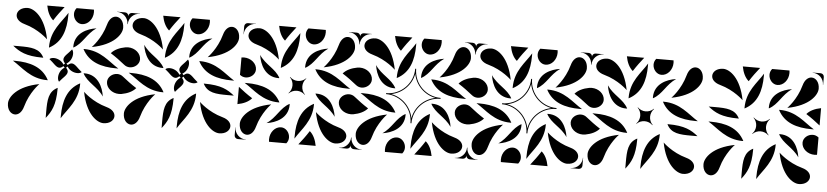

<svg xmlns="http://www.w3.org/2000/svg" viewBox="-52 -1325 7104 1650"><g transform="rotate(5 3500.0 -500.0)"><path d="M43.6 -897C43.6 -868.5 66.2 -838.7 117.8 -824.5C243.4 -789.8 321.8 -710.5 321.8 -710.5C285.8 -900.5 188.4 -964.9 133.8 -964.9C77.5 -964.9 43.6 -931.9 43.6 -897ZM678.2 -289.5C714.2 -99.5 811.6 -35.1 866.2 -35.1C922.5 -35.1 956.4 -68.1 956.4 -103C956.4 -131.5 933.8 -161.3 882.2 -175.5C756.5 -210.2 678.2 -289.5 678.2 -289.5ZM357 -543.6C395.6 -514.2 419.5 -477.1 448.1 -477.1C458.5 -477.1 469.5 -482 482 -494L494 -482C459.4 -461.7 444.4 -424.1 444.4 -394.2C444.4 -378.4 448.6 -364.8 456.3 -357C486.4 -395.5 523.1 -419.4 523.1 -447.8C523.1 -458.3 518.1 -469.4 506 -482L518 -494C538.3 -459.4 575.9 -444.4 605.8 -444.4C621.6 -444.4 635.2 -448.6 643 -456.3C604.5 -486.4 580.6 -523.1 552.2 -523.1C541.7 -523.1 530.7 -518.1 518 -506L506 -518C540.6 -538.3 555.6 -575.9 555.6 -605.8C555.6 -621.6 551.4 -635.2 543.7 -643C513.6 -604.6 476.9 -580.6 476.9 -552.2C476.9 -541.7 481.9 -530.7 494 -518L482 -506C461.7 -540.6 424.1 -556 394.2 -556C378.4 -556 364.8 -551.7 357 -543.6ZM710.5 -678.3C900.5 -714.3 964.9 -811.6 964.9 -866.2C964.9 -922.5 931.9 -956.4 897 -956.4C868.5 -956.4 838.7 -933.8 824.5 -882.3C789.8 -756.6 710.5 -678.3 710.5 -678.3ZM901.2 -998.5C954.9 -998.5 998.5 -954.9 998.5 -901.3H1000V-970C1000 -986.6 986.6 -1000 970 -1000H901.2ZM660 -447C700.8 -369 788 -344 842 -263C831 -342 785 -448 668 -448ZM867 -392C867 -340 917.4 -297 978.5 -297C985.6 -297 992.7 -297.5 1000 -298.7V-448.2C984.7 -461.2 966.9 -466.8 949.5 -466.8C907.3 -466.8 867 -433.8 867 -392ZM641.2 -655.3C697.4 -546.7 806 -514 935 -514H954C868 -566 791.7 -655.5 647.1 -655.8ZM878 -640C923.3 -611.4 963.4 -581.1 1000 -551.8V-701.3C947.8 -691.8 904.5 -671.3 878 -640ZM552 -668 553 -660C631 -700.8 656 -788 737 -842C658 -831 552 -785 552 -668ZM533.2 -949.5C533.2 -907.3 566.2 -867 608 -867C660 -867 703 -917.4 703 -978.5C703 -985.6 702.5 -992.7 701.3 -1000H551.8C538.8 -984.7 533.2 -966.9 533.2 -949.5ZM344.2 -647.1 344.7 -641.2C453.3 -697.4 486 -806 486 -935V-954C434 -868 344.5 -791.7 344.2 -647.1ZM298.7 -1000C308.2 -947.8 328.7 -904.5 360 -878C388.6 -923.3 418.9 -963.4 448.2 -1000ZM497.1 -64.6C497.1 -57.9 497.1 -52.2 497.2 -45.5C549.4 -131.5 638.5 -208.3 638.8 -352.9L638.3 -358.8C529.7 -302.6 497.5 -193.4 497.1 -64.6ZM368.7 -89.4C368.7 -78.7 368.8 -67.6 368.8 -56.3C368.8 -49.9 368.8 -43.6 369 -37.1C415.9 -95.5 449.2 -153 449.5 -297.6L449 -303.4C372.4 -265.5 368.7 -192.2 368.7 -89.4ZM45.5 -502.8C131.5 -450.6 208.3 -361.5 352.9 -361.2L358.8 -361.7C302.6 -470.3 193.4 -502.5 64.6 -502.9C57.9 -502.9 52.2 -502.9 45.5 -502.8ZM37.1 -631.1C95.5 -584.1 153 -550.8 297.6 -550.5L303.4 -551C265.5 -627.6 192.2 -631.3 89.4 -631.3C78.7 -631.3 67.6 -631.2 56.3 -631.2C49.9 -631.2 43.6 -631.2 37.1 -631.1ZM35.1 -133.8C35.1 -77.5 68.1 -43.6 103 -43.6C131.5 -43.6 161.3 -66.3 175.5 -117.8C210.2 -243.5 289.5 -321.8 289.5 -321.8C99.5 -285.8 35.1 -188.4 35.1 -133.8Z M1035.1 -133.8C1035.1 -77.5 1068.1 -43.6 1103 -43.6C1131.5 -43.6 1161.3 -66.3 1175.5 -117.8C1210.2 -243.5 1289.5 -321.8 1289.5 -321.8C1099.5 -285.8 1035.1 -188.4 1035.1 -133.8ZM1710.5 -678.3C1900.5 -714.3 1964.9 -811.6 1964.9 -866.2C1964.9 -922.5 1931.9 -956.4 1897 -956.4C1868.5 -956.4 1838.7 -933.8 1824.5 -882.3C1789.8 -756.6 1710.5 -678.3 1710.5 -678.3ZM1357 -543.6C1395.6 -514.2 1419.5 -477.1 1448.1 -477.1C1458.5 -477.1 1469.5 -482 1482 -494L1494 -482C1459.4 -461.7 1444.4 -424.1 1444.4 -394.2C1444.4 -378.4 1448.6 -364.8 1456.3 -357C1486.4 -395.5 1523.1 -419.4 1523.1 -447.8C1523.1 -458.3 1518.1 -469.4 1506 -482L1518 -494C1538.3 -459.4 1575.9 -444.4 1605.8 -444.4C1621.6 -444.4 1635.2 -448.6 1643 -456.3C1604.6 -486.4 1580.6 -523.1 1552.2 -523.1C1541.7 -523.1 1530.7 -518.1 1518 -506L1506 -518C1540.6 -538.3 1555.6 -575.9 1555.6 -605.8C1555.6 -621.6 1551.4 -635.2 1543.7 -643C1513.6 -604.6 1476.9 -580.6 1476.9 -552.2C1476.9 -541.7 1481.9 -530.7 1494 -518L1482 -506C1461.7 -540.6 1424.1 -556 1394.3 -556C1378.4 -556 1364.8 -551.7 1357 -543.6ZM1043.6 -897C1043.6 -868.5 1066.3 -838.7 1117.8 -824.5C1243.5 -789.8 1321.8 -710.5 1321.8 -710.5C1285.8 -900.5 1188.4 -964.9 1133.8 -964.9C1077.5 -964.9 1043.6 -931.9 1043.6 -897ZM1000 -901.3H1001.5C1001.5 -954.9 1045.1 -998.5 1098.8 -998.5V-1000H1030C1013.4 -1000 1000 -986.6 1000 -970ZM1158 -737C1169 -658 1215 -552 1332 -552L1340 -553C1299.2 -631 1212 -656 1158 -737ZM1000 -551.8C1015.4 -538.8 1033.1 -533.2 1050.5 -533.2C1092.7 -533.2 1133 -566.2 1133 -608C1133 -660 1082.6 -703.1 1021.5 -703.1C1014.5 -703.1 1007.3 -702.5 1000 -701.3ZM1046 -486C1132 -434 1208.3 -344.5 1352.9 -344.2L1358.8 -344.7C1302.6 -453.3 1194 -486 1065 -486ZM1000 -298.7C1052.2 -308.2 1095.5 -328.7 1122 -360C1076.7 -388.7 1036.6 -418.9 1000 -448.2ZM1552 -668 1553 -660C1631 -700.8 1656 -788 1737 -842C1658 -831 1552 -785 1552 -668ZM1533.2 -949.5C1533.2 -907.3 1566.2 -867 1608 -867C1660 -867 1703.1 -917.4 1703.1 -978.5C1703.1 -985.6 1702.5 -992.7 1701.3 -1000H1551.8C1538.8 -984.7 1533.2 -966.9 1533.2 -949.5ZM1344.2 -647.1 1344.7 -641.2C1453.3 -697.4 1486 -806 1486 -935V-954C1434 -868 1344.5 -791.7 1344.2 -647.1ZM1298.7 -1000C1308.2 -947.8 1328.7 -904.5 1360 -878C1388.7 -923.3 1418.9 -963.4 1448.2 -1000ZM1497.1 -64.6C1497.1 -57.9 1497.1 -52.2 1497.2 -45.5C1549.4 -131.5 1638.5 -208.3 1638.8 -352.9L1638.3 -358.8C1529.7 -302.6 1497.5 -193.4 1497.1 -64.6ZM1368.7 -89.4C1368.7 -78.7 1368.8 -67.6 1368.8 -56.3C1368.8 -49.9 1368.8 -43.6 1369 -37.1C1415.9 -95.5 1449.2 -153 1449.5 -297.6L1449 -303.4C1372.4 -265.5 1368.7 -192.2 1368.7 -89.4ZM1641.2 -638.3C1697.4 -529.7 1806.6 -497.5 1935.4 -497.1C1942.1 -497.1 1947.8 -497.1 1954.5 -497.2C1868.5 -549.4 1791.7 -638.5 1647.1 -638.8ZM1696.6 -449C1734.6 -372.4 1807.8 -368.7 1910.6 -368.7C1921.3 -368.7 1932.4 -368.8 1943.7 -368.8C1950.1 -368.8 1956.4 -368.8 1962.9 -369C1904.5 -415.9 1847 -449.2 1702.4 -449.5ZM1678.3 -289.5C1714.3 -99.5 1811.6 -35.1 1866.2 -35.1C1922.5 -35.1 1956.4 -68.1 1956.4 -103C1956.4 -131.5 1933.8 -161.3 1882.3 -175.5C1756.6 -210.2 1678.3 -289.5 1678.3 -289.5Z M2035.1 -133.8C2035.1 -77.5 2068.1 -43.6 2103 -43.6C2131.5 -43.6 2161.3 -66.3 2175.5 -117.8C2210.2 -243.5 2289.5 -321.8 2289.5 -321.8C2099.5 -285.8 2035.1 -188.4 2035.1 -133.8ZM2000 -30C2000 -13.4 2013.4 0 2030 0H2098.8V-1.5C2045.1 -1.5 2001.5 -45.1 2001.5 -98.8H2000ZM2043.6 -897C2043.6 -868.5 2066.2 -838.7 2117.8 -824.5C2243.4 -789.8 2321.8 -710.5 2321.8 -710.5C2285.8 -900.5 2188.4 -964.9 2133.8 -964.9C2077.5 -964.9 2043.6 -931.9 2043.6 -897ZM2000 -901.3H2001.5C2001.5 -954.9 2045.1 -998.5 2098.8 -998.5V-1000H2030C2013.4 -1000 2000 -986.6 2000 -970ZM2710.5 -678.3C2900.5 -714.3 2964.9 -811.6 2964.9 -866.2C2964.9 -922.5 2931.9 -956.4 2897 -956.4C2868.5 -956.4 2838.7 -933.8 2824.5 -882.3C2789.8 -756.6 2710.5 -678.3 2710.5 -678.3ZM2901.2 -998.5C2954.9 -998.5 2998.5 -954.9 2998.5 -901.3H3000V-970C3000 -986.6 2986.6 -1000 2970 -1000H2901.2ZM2678.2 -289.5C2714.2 -99.5 2811.6 -35.1 2866.2 -35.1C2922.5 -35.1 2956.4 -68.1 2956.4 -103C2956.4 -131.5 2933.8 -161.3 2882.2 -175.5C2756.5 -210.2 2678.2 -289.5 2678.2 -289.5ZM2901.2 0H2970C2986.6 0 3000 -13.4 3000 -30V-98.8H2998.5C2998.5 -45.1 2954.9 -1.5 2901.2 -1.5ZM2158 -737C2169 -658 2215 -552 2332 -552L2340 -553C2299.2 -631 2212 -656 2158 -737ZM2000 -551.8C2015.4 -538.8 2033.1 -533.2 2050.5 -533.2C2092.7 -533.2 2133 -566.2 2133 -608C2133 -660 2082.6 -703.1 2021.5 -703.1C2014.4 -703.1 2007.3 -702.5 2000 -701.3ZM2046 -486C2132 -434 2208.3 -344.5 2352.9 -344.2L2358.8 -344.7C2302.6 -453.3 2194 -486 2065 -486ZM2000 -298.7C2052.2 -308.2 2095.5 -328.7 2122 -360C2076.7 -388.7 2036.6 -418.9 2000 -448.2ZM2660 -447C2700.8 -369 2788 -344 2842 -263C2831 -342 2785 -448 2668 -448ZM2867 -392C2867 -340 2917.4 -297 2978.5 -297C2985.6 -297 2992.7 -297.5 3000 -298.7V-448.2C2984.7 -461.2 2966.9 -466.8 2949.5 -466.8C2907.3 -466.8 2867 -433.8 2867 -392ZM2641.2 -655.3C2697.4 -546.7 2806 -514 2935 -514H2954C2868 -566 2791.7 -655.5 2647.1 -655.8ZM2878 -640C2923.3 -611.4 2963.4 -581.1 3000 -551.8V-701.3C2947.8 -691.8 2904.5 -671.3 2878 -640ZM2552 -668 2553 -660C2631 -700.8 2656 -788 2737 -842C2658 -831 2552 -785 2552 -668ZM2533.2 -949.5C2533.2 -907.3 2566.2 -867 2608 -867C2660 -867 2703 -917.4 2703 -978.5C2703 -985.6 2702.5 -992.7 2701.3 -1000H2551.8C2538.8 -984.7 2533.2 -966.9 2533.2 -949.5ZM2344.2 -647.1 2344.7 -641.2C2453.3 -697.4 2486 -806 2486 -935V-954C2434 -868 2344.5 -791.7 2344.2 -647.1ZM2298.7 -1000C2308.2 -947.8 2328.7 -904.5 2360 -878C2388.6 -923.3 2418.9 -963.4 2448.2 -1000ZM2263 -158C2342 -169 2448 -215 2448 -332L2447 -340C2369 -299.2 2344 -212 2263 -158ZM2297 -21.5C2297 -14.5 2297.5 -7.3 2298.7 0H2448.2C2461.2 -15.4 2466.8 -33.1 2466.8 -50.5C2466.8 -92.7 2433.8 -133 2392 -133C2340 -133 2297 -82.6 2297 -21.5ZM2514 -46C2566 -132 2655.5 -208.3 2655.8 -352.9L2655.3 -358.8C2546.7 -302.6 2514 -194 2514 -65ZM2551.8 0H2701.3C2691.8 -52.2 2671.3 -95.5 2640 -122C2611.3 -76.7 2581.1 -36.6 2551.8 0ZM2429.1 -431.2 2431.2 -429.1C2450.2 -448.1 2475.1 -457.6 2500 -457.6C2524.9 -457.6 2549.8 -448.1 2568.8 -429.1L2570.9 -431.2C2551.9 -450.2 2542.4 -475.1 2542.4 -500C2542.4 -524.9 2551.9 -549.8 2570.9 -568.8L2568.8 -570.9C2549.8 -551.9 2524.9 -542.4 2500 -542.4C2475.1 -542.4 2450.2 -551.9 2431.2 -570.9L2429.1 -568.8C2448.1 -549.8 2457.6 -524.9 2457.6 -500C2457.6 -475.1 2448.1 -450.2 2429.1 -431.2Z M3263 -158C3342 -169 3448 -215 3448 -332L3447 -340C3369 -299.2 3344 -212 3263 -158ZM3297 -21.5C3297 -14.5 3297.5 -7.3 3298.7 0H3448.2C3461.2 -15.4 3466.8 -33.1 3466.8 -50.5C3466.8 -92.7 3433.8 -133 3392 -133C3340 -133 3297 -82.6 3297 -21.5ZM3514 -46C3566 -132 3655.5 -208.3 3655.8 -352.9L3655.3 -358.8C3546.7 -302.6 3514 -194 3514 -65ZM3551.8 0H3701.3C3691.8 -52.2 3671.3 -95.5 3640 -122C3611.3 -76.7 3581.1 -36.6 3551.8 0ZM3552 -668 3553 -660C3631 -700.8 3656 -788 3737 -842C3658 -831 3552 -785 3552 -668ZM3533.2 -949.5C3533.2 -907.3 3566.2 -867 3608 -867C3660 -867 3703 -917.4 3703 -978.5C3703 -985.6 3702.5 -992.7 3701.3 -1000H3551.8C3538.8 -984.7 3533.2 -966.9 3533.2 -949.5ZM3344.2 -647.1 3344.7 -641.2C3453.3 -697.4 3486 -806 3486 -935V-954C3434 -868 3344.5 -791.7 3344.2 -647.1ZM3298.7 -1000C3308.2 -947.8 3328.7 -904.5 3360 -878C3388.6 -923.3 3418.9 -963.4 3448.2 -1000ZM3660 -447C3700.8 -369 3788 -344 3842 -263C3831 -342 3785 -448 3668 -448ZM3867 -392C3867 -340 3917.4 -297 3978.5 -297C3985.6 -297 3992.7 -297.5 4000 -298.7V-448.2C3984.7 -461.2 3966.9 -466.8 3949.5 -466.8C3907.3 -466.8 3867 -433.8 3867 -392ZM3641.2 -655.3C3697.4 -546.7 3806 -514 3935 -514H3954C3868 -566 3791.7 -655.5 3647.1 -655.8ZM3878 -640C3923.3 -611.3 3963.4 -581.1 4000 -551.8V-701.3C3947.8 -691.8 3904.5 -671.3 3878 -640ZM3158 -737C3169 -658 3215 -552 3332 -552L3340 -553C3299.2 -631 3212 -656 3158 -737ZM3000 -551.8C3015.4 -538.8 3033.1 -533.2 3050.5 -533.2C3092.7 -533.2 3133 -566.2 3133 -608C3133 -660 3082.6 -703.1 3021.5 -703.1C3014.4 -703.1 3007.3 -702.5 3000 -701.3ZM3046 -486C3132 -434 3208.3 -344.5 3352.9 -344.2L3358.8 -344.7C3302.6 -453.3 3194 -486 3065 -486ZM3000 -298.7C3052.2 -308.2 3095.5 -328.7 3122 -360C3076.7 -388.7 3036.6 -418.9 3000 -448.2ZM3678.2 -289.5C3714.2 -99.5 3811.6 -35.1 3866.2 -35.1C3922.5 -35.1 3956.4 -68.1 3956.4 -103C3956.4 -131.5 3933.8 -161.3 3882.2 -175.5C3756.5 -210.2 3678.2 -289.5 3678.2 -289.5ZM3901.2 0H3970C3986.6 0 4000 -13.4 4000 -30V-98.8H3998.5C3998.5 -45.1 3954.9 -1.5 3901.2 -1.5ZM3710.5 -678.3C3900.5 -714.3 3964.9 -811.6 3964.9 -866.2C3964.9 -922.5 3931.9 -956.4 3897 -956.4C3868.5 -956.4 3838.7 -933.8 3824.5 -882.3C3789.8 -756.6 3710.5 -678.3 3710.5 -678.3ZM3901.2 -998.5C3954.9 -998.5 3998.5 -954.9 3998.5 -901.3H4000V-970C4000 -986.6 3986.6 -1000 3970 -1000H3901.2ZM3043.6 -897C3043.6 -868.5 3066.2 -838.7 3117.8 -824.5C3243.4 -789.8 3321.8 -710.5 3321.8 -710.5C3285.8 -900.5 3188.4 -964.9 3133.8 -964.9C3077.5 -964.9 3043.6 -931.9 3043.6 -897ZM3000 -901.3H3001.5C3001.5 -954.9 3045.1 -998.5 3098.8 -998.5V-1000H3030C3013.4 -1000 3000 -986.6 3000 -970ZM3035.1 -133.8C3035.1 -77.5 3068.1 -43.6 3103 -43.6C3131.5 -43.6 3161.3 -66.3 3175.5 -117.8C3210.2 -243.5 3289.5 -321.8 3289.5 -321.8C3099.5 -285.8 3035.1 -188.4 3035.1 -133.8ZM3000 -30C3000 -13.4 3013.4 0 3030 0H3098.8V-1.5C3045.1 -1.5 3001.5 -45.1 3001.5 -98.8H3000ZM3265 -496C3393 -496 3496 -393 3496 -265H3504C3504 -393 3607 -496 3735 -496V-504C3607 -504 3504 -607 3504 -735H3496C3496 -607.5 3392.5 -504 3265 -504ZM3308.8 -500C3405.6 -518 3482 -594.4 3500 -691.2C3517.9 -594.3 3594.3 -517.9 3691.2 -500C3594.3 -482.1 3517.9 -405.7 3500 -308.8C3482.1 -405.7 3405.7 -482.1 3308.8 -500Z M4263 -158C4342 -169 4448 -215 4448 -332L4447 -340C4369 -299.2 4344 -212 4263 -158ZM4297 -21.5C4297 -14.5 4297.5 -7.3 4298.7 0H4448.2C4461.2 -15.4 4466.8 -33.1 4466.8 -50.5C4466.8 -92.7 4433.8 -133 4392 -133C4340 -133 4297 -82.6 4297 -21.5ZM4514 -46C4566 -132 4655.5 -208.3 4655.8 -352.9L4655.3 -358.8C4546.7 -302.6 4514 -194 4514 -65ZM4551.8 0H4701.3C4691.8 -52.2 4671.3 -95.5 4640 -122C4611.3 -76.7 4581.1 -36.6 4551.8 0ZM4552 -668 4553 -660C4631 -700.8 4656 -788 4737 -842C4658 -831 4552 -785 4552 -668ZM4533.2 -949.5C4533.2 -907.3 4566.2 -867 4608 -867C4660 -867 4703 -917.4 4703 -978.5C4703 -985.6 4702.5 -992.7 4701.3 -1000H4551.8C4538.8 -984.7 4533.2 -966.9 4533.2 -949.5ZM4344.2 -647.1 4344.7 -641.2C4453.3 -697.4 4486 -806 4486 -935V-954C4434 -868 4344.5 -791.7 4344.2 -647.1ZM4298.7 -1000C4308.2 -947.8 4328.7 -904.5 4360 -878C4388.6 -923.3 4418.9 -963.4 4448.2 -1000ZM4660 -447C4700.8 -369 4788 -344 4842 -263C4831 -342 4785 -448 4668 -448ZM4867 -392C4867 -340 4917.4 -297 4978.5 -297C4985.6 -297 4992.7 -297.5 5000 -298.7V-448.2C4984.7 -461.2 4966.9 -466.8 4949.5 -466.8C4907.3 -466.8 4867 -433.8 4867 -392ZM4641.2 -655.3C4697.4 -546.7 4806 -514 4935 -514H4954C4868 -566 4791.7 -655.5 4647.1 -655.8ZM4878 -640C4923.3 -611.3 4963.4 -581.1 5000 -551.8V-701.3C4947.8 -691.8 4904.5 -671.3 4878 -640ZM4158 -737C4169 -658 4215 -552 4332 -552L4340 -553C4299.2 -631 4212 -656 4158 -737ZM4000 -551.8C4015.4 -538.8 4033.1 -533.2 4050.5 -533.2C4092.7 -533.2 4133 -566.2 4133 -608C4133 -660 4082.6 -703.1 4021.5 -703.1C4014.4 -703.1 4007.3 -702.5 4000 -701.3ZM4046 -486C4132 -434 4208.3 -344.5 4352.9 -344.2L4358.8 -344.7C4302.6 -453.3 4194 -486 4065 -486ZM4000 -298.7C4052.2 -308.2 4095.5 -328.7 4122 -360C4076.7 -388.7 4036.6 -418.9 4000 -448.2ZM4678.2 -289.5C4714.2 -99.5 4811.6 -35.1 4866.2 -35.1C4922.5 -35.1 4956.4 -68.1 4956.4 -103C4956.4 -131.5 4933.8 -161.3 4882.2 -175.5C4756.5 -210.2 4678.2 -289.5 4678.2 -289.5ZM4901.2 0H4970C4986.6 0 5000 -13.4 5000 -30V-98.8H4998.5C4998.5 -45.1 4954.9 -1.5 4901.2 -1.5ZM4710.5 -678.3C4900.5 -714.3 4964.9 -811.6 4964.9 -866.2C4964.9 -922.5 4931.9 -956.4 4897 -956.4C4868.5 -956.4 4838.7 -933.8 4824.5 -882.3C4789.8 -756.6 4710.5 -678.3 4710.5 -678.3ZM4901.2 -998.5C4954.9 -998.5 4998.5 -954.9 4998.5 -901.3H5000V-970C5000 -986.6 4986.6 -1000 4970 -1000H4901.2ZM4043.6 -897C4043.6 -868.5 4066.2 -838.7 4117.8 -824.5C4243.4 -789.8 4321.8 -710.5 4321.8 -710.5C4285.8 -900.5 4188.4 -964.9 4133.8 -964.9C4077.5 -964.9 4043.6 -931.9 4043.6 -897ZM4000 -901.3H4001.5C4001.5 -954.9 4045.1 -998.5 4098.8 -998.5V-1000H4030C4013.4 -1000 4000 -986.6 4000 -970ZM4035.1 -133.8C4035.1 -77.5 4068.1 -43.6 4103 -43.6C4131.5 -43.6 4161.3 -66.3 4175.5 -117.8C4210.2 -243.5 4289.5 -321.8 4289.5 -321.8C4099.5 -285.8 4035.1 -188.4 4035.1 -133.8ZM4000 -30C4000 -13.4 4013.4 0 4030 0H4098.8V-1.5C4045.1 -1.5 4001.5 -45.1 4001.5 -98.8H4000ZM4265 -496C4393 -496 4496 -393 4496 -265H4504C4504 -393 4607 -496 4735 -496V-504C4607 -504 4504 -607 4504 -735H4496C4496 -607.5 4392.5 -504 4265 -504ZM4308.8 -500C4405.6 -518 4482 -594.4 4500 -691.2C4517.9 -594.3 4594.3 -517.9 4691.2 -500C4594.3 -482.1 4517.9 -405.7 4500 -308.8C4482.1 -405.7 4405.7 -482.1 4308.8 -500Z M5678.2 -289.5C5714.2 -99.5 5811.6 -35.1 5866.2 -35.1C5922.5 -35.1 5956.4 -68.1 5956.4 -103C5956.4 -131.5 5933.8 -161.3 5882.2 -175.5C5756.5 -210.2 5678.2 -289.5 5678.2 -289.5ZM5641.2 -638.3C5697.4 -529.7 5806.6 -497.5 5935.4 -497.1C5942.1 -497.1 5947.8 -497.1 5954.5 -497.2C5868.5 -549.4 5791.7 -638.5 5647.1 -638.8ZM5696.6 -449C5734.5 -372.4 5807.8 -368.7 5910.6 -368.7C5921.3 -368.7 5932.4 -368.8 5943.7 -368.8C5950.1 -368.8 5956.4 -368.8 5962.9 -369C5904.5 -415.9 5847 -449.2 5702.4 -449.5ZM5497.1 -64.6C5497.1 -57.9 5497.1 -52.2 5497.2 -45.5C5549.4 -131.5 5638.5 -208.3 5638.8 -352.9L5638.3 -358.8C5529.7 -302.6 5497.5 -193.4 5497.1 -64.6ZM5368.7 -89.4C5368.7 -78.7 5368.8 -67.6 5368.8 -56.3C5368.8 -49.9 5368.8 -43.6 5369 -37.1C5415.9 -95.5 5449.2 -153 5449.5 -297.6L5449 -303.4C5372.4 -265.5 5368.7 -192.2 5368.7 -89.4ZM5552 -668 5553 -660C5631 -700.8 5656 -788 5737 -842C5658 -831 5552 -785 5552 -668ZM5533.2 -949.5C5533.2 -907.3 5566.2 -867 5608 -867C5660 -867 5703 -917.4 5703 -978.5C5703 -985.6 5702.5 -992.7 5701.3 -1000H5551.8C5538.8 -984.7 5533.2 -966.9 5533.2 -949.5ZM5344.2 -647.1 5344.7 -641.2C5453.3 -697.4 5486 -806 5486 -935V-954C5434 -868 5344.5 -791.7 5344.2 -647.1ZM5298.7 -1000C5308.2 -947.8 5328.7 -904.5 5360 -878C5388.6 -923.3 5418.9 -963.4 5448.2 -1000ZM5158 -737C5169 -658 5215 -552 5332 -552L5340 -553C5299.2 -631 5212 -656 5158 -737ZM5000 -551.8C5015.4 -538.8 5033.1 -533.2 5050.5 -533.2C5092.7 -533.2 5133 -566.2 5133 -608C5133 -660 5082.6 -703.1 5021.5 -703.1C5014.4 -703.1 5007.3 -702.5 5000 -701.3ZM5046 -486C5132 -434 5208.3 -344.5 5352.9 -344.2L5358.8 -344.7C5302.6 -453.3 5194 -486 5065 -486ZM5000 -298.7C5052.2 -308.2 5095.5 -328.7 5122 -360C5076.7 -388.7 5036.6 -418.9 5000 -448.2ZM5043.6 -897C5043.6 -868.5 5066.2 -838.7 5117.8 -824.5C5243.4 -789.8 5321.8 -710.5 5321.8 -710.5C5285.8 -900.5 5188.4 -964.9 5133.8 -964.9C5077.5 -964.9 5043.6 -931.9 5043.6 -897ZM5000 -901.3H5001.5C5001.5 -954.9 5045.1 -998.5 5098.8 -998.5V-1000H5030C5013.4 -1000 5000 -986.6 5000 -970ZM5429.1 -431.2 5431.2 -429.1C5450.2 -448.1 5475.1 -457.6 5500 -457.6C5524.9 -457.6 5549.8 -448.1 5568.8 -429.1L5570.9 -431.2C5551.9 -450.2 5542.4 -475.1 5542.4 -500C5542.4 -524.9 5551.9 -549.8 5570.9 -568.8L5568.8 -570.9C5549.8 -551.9 5524.9 -542.4 5500 -542.4C5475.1 -542.4 5450.2 -551.9 5431.2 -570.9L5429.1 -568.8C5448.1 -549.8 5457.6 -524.9 5457.6 -500C5457.6 -475.1 5448.1 -450.2 5429.1 -431.2ZM5710.5 -678.2C5900.5 -714.2 5964.9 -811.6 5964.9 -866.2C5964.9 -922.5 5931.9 -956.4 5897 -956.4C5868.5 -956.4 5838.7 -933.7 5824.5 -882.2C5789.8 -756.5 5710.5 -678.2 5710.5 -678.2ZM5035.1 -133.8C5035.1 -77.5 5068.1 -43.6 5103 -43.6C5131.5 -43.6 5161.3 -66.2 5175.5 -117.7C5210.2 -243.4 5289.5 -321.7 5289.5 -321.7C5099.5 -285.7 5035.1 -188.4 5035.1 -133.8Z M6035.1 -133.8C6035.1 -77.5 6068.1 -43.6 6103 -43.6C6131.5 -43.6 6161.3 -66.3 6175.5 -117.8C6210.2 -243.5 6289.5 -321.8 6289.5 -321.8C6099.5 -285.8 6035.1 -188.4 6035.1 -133.8ZM6045.5 -502.8C6131.5 -450.6 6208.3 -361.5 6352.9 -361.2L6358.8 -361.7C6302.6 -470.3 6193.4 -502.5 6064.6 -502.9C6057.9 -502.9 6052.2 -502.9 6045.5 -502.8ZM6037.1 -631C6095.5 -584.1 6153 -550.8 6297.6 -550.5L6303.4 -551C6265.5 -627.6 6192.2 -631.3 6089.4 -631.3C6078.7 -631.3 6067.6 -631.2 6056.3 -631.2C6049.9 -631.2 6043.6 -631.2 6037.1 -631ZM6497.1 -64.6C6497.1 -57.9 6497.1 -52.2 6497.2 -45.5C6549.4 -131.5 6638.5 -208.3 6638.8 -352.9L6638.3 -358.8C6529.7 -302.6 6497.5 -193.4 6497.1 -64.6ZM6368.7 -89.4C6368.7 -78.7 6368.8 -67.6 6368.8 -56.3C6368.8 -49.9 6368.8 -43.6 6369 -37.1C6415.9 -95.5 6449.2 -153 6449.5 -297.6L6449 -303.4C6372.4 -265.5 6368.7 -192.2 6368.7 -89.4ZM6552 -668 6553 -660C6631 -700.8 6656 -788 6737 -842C6658 -831 6552 -785 6552 -668ZM6533.2 -949.5C6533.2 -907.3 6566.2 -867 6608 -867C6660 -867 6703 -917.4 6703 -978.5C6703 -985.6 6702.5 -992.7 6701.3 -1000H6551.8C6538.8 -984.7 6533.2 -966.9 6533.2 -949.5ZM6344.2 -647.1 6344.7 -641.2C6453.3 -697.4 6486 -806 6486 -935V-954C6434 -868 6344.5 -791.7 6344.2 -647.1ZM6298.7 -1000C6308.2 -947.8 6328.7 -904.5 6360 -878C6388.6 -923.3 6418.9 -963.4 6448.2 -1000ZM6660 -447C6700.8 -369 6788 -344 6842 -263C6831 -342 6785 -448 6668 -448ZM6867 -392C6867 -340 6917.4 -297 6978.5 -297C6985.6 -297 6992.7 -297.5 7000 -298.7V-448.2C6984.7 -461.2 6966.9 -466.8 6949.5 -466.8C6907.3 -466.8 6867 -433.8 6867 -392ZM6641.2 -655.3C6697.4 -546.7 6806 -514 6935 -514H6954C6868 -566 6791.7 -655.5 6647.1 -655.8ZM6878 -640C6923.3 -611.3 6963.4 -581.1 7000 -551.8V-701.3C6947.8 -691.8 6904.5 -671.3 6878 -640ZM6710.5 -678.3C6900.5 -714.3 6964.9 -811.6 6964.9 -866.2C6964.9 -922.5 6931.9 -956.4 6897 -956.4C6868.5 -956.4 6838.7 -933.8 6824.5 -882.3C6789.8 -756.6 6710.5 -678.3 6710.5 -678.3ZM6901.2 -998.5C6954.9 -998.5 6998.5 -954.9 6998.5 -901.3H7000V-970C7000 -986.6 6986.6 -1000 6970 -1000H6901.2ZM6429.1 -431.2 6431.2 -429.1C6450.2 -448.1 6475.1 -457.6 6500 -457.6C6524.9 -457.6 6549.8 -448.1 6568.8 -429.1L6570.9 -431.2C6551.9 -450.2 6542.4 -475.1 6542.4 -500C6542.4 -524.9 6551.9 -549.8 6570.9 -568.8L6568.8 -570.9C6549.8 -551.9 6524.9 -542.4 6500 -542.4C6475.1 -542.4 6450.2 -551.9 6431.2 -570.9L6429.1 -568.8C6448.1 -549.8 6457.6 -524.9 6457.6 -500C6457.6 -475.1 6448.1 -450.2 6429.1 -431.2ZM6678.2 -289.5C6714.2 -99.5 6811.6 -35.1 6866.2 -35.1C6922.5 -35.1 6956.4 -68.1 6956.4 -103C6956.4 -131.5 6933.8 -161.3 6882.2 -175.5C6756.5 -210.2 6678.2 -289.5 6678.2 -289.5ZM6043.6 -897C6043.6 -868.5 6066.2 -838.7 6117.8 -824.5C6243.4 -789.8 6321.8 -710.5 6321.8 -710.5C6285.8 -900.5 6188.4 -964.9 6133.8 -964.9C6077.5 -964.9 6043.6 -931.9 6043.6 -897Z"/></g></svg>

Font: GlukFrames07
Style: Medium
Weight: 500
Monospace: yes
Designer: gluk
Foundry: gluk
Version: Version 1.00